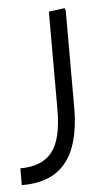

<svg xmlns="http://www.w3.org/2000/svg" viewBox="-46 -393 340 625"><g transform="rotate(-5 124.5 -81.0)"><path d="M0 200V145Q71 145 104 103.5Q137 62 137 -35V-355L189 -362L192 -354V-35Q192 36 173.5 89Q155 142 113 171Q71 200 0 200Z"/></g></svg>

Font: Fustat Light
Style: Regular
Weight: 300
Designer: Mohamed Gaber, Khaled Hosny, Laura Garcia Mut
Foundry: Kief Type Foundry, Alif Type Foundry, Hard Type Foundry
Version: Version 1.007